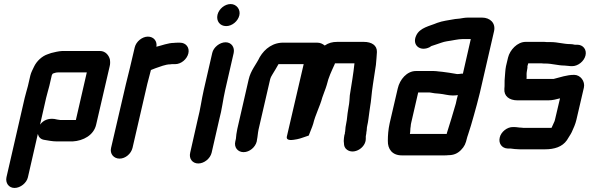

<svg xmlns="http://www.w3.org/2000/svg" viewBox="-20 -710 2915 949"><path d="M224 -286 236 -338C237 -340 240 -347 243 -347C250 -349 256 -352 266 -352H409L355 -117H277C269 -118 256 -120 249 -122C219 -126 194 -116 178 -94L208 -226C211 -240 221 -273 224 -286ZM455 -93 522 -382C525 -393 525 -405 523 -417C518 -436 502 -458 474 -458H288C269 -457 249 -452 233 -448L216 -442C188 -433 161 -408 148 -380C142 -367 134 -353 130 -337L118 -285C115 -273 105 -239 102 -226L12 166C6 194 23 219 52 219C81 219 112 194 118 166L167 -48C171 -32 181 -22 197 -19C216 -16 238 -11 261 -11H339C392 -14 443 -42 455 -93Z M911 -446C918 -475 899 -499 870 -499H860C853 -499 846 -499 840 -498C811 -498 779 -485 753 -479C758 -506 740 -529 711 -529C683 -529 653 -505 646 -476L622 -374C616 -350 608 -319 602 -293L529 21C522 50 542 74 571 74C600 74 628 50 635 21L708 -295C713 -316 722 -347 726 -364C734 -367 738 -369 749 -373C771 -380 797 -392 822 -392C826 -393 831 -393 836 -393H846C875 -393 904 -417 911 -446Z M1029 -448 987 -265C976 -217 970 -168 958 -123L920 45C913 74 931 98 960 98C989 98 1019 74 1026 45L1064 -121C1077 -168 1082 -217 1093 -265L1135 -448C1141 -476 1124 -501 1095 -501C1066 -501 1035 -476 1029 -448ZM1055 -637C1048 -606 1067 -581 1098 -581C1127 -581 1156 -605 1163 -634C1170 -663 1149 -690 1120 -690C1091 -690 1062 -666 1055 -637Z M1146 -24 1143 -11C1136 18 1155 42 1184 42C1213 42 1242 18 1249 -11L1250 -18C1254 -37 1254 -51 1258 -70L1315 -317C1317 -326 1323 -337 1327 -343C1337 -358 1347 -377 1356 -392C1356 -393 1356 -393 1357 -393H1481L1398 -36C1392 -11 1428 -18 1449 -22C1466 -25 1492 -36 1506 -40C1513 -60 1522 -78 1528 -98C1539 -144 1561 -183 1573 -228C1580 -250 1589 -269 1595 -290C1604 -329 1619 -359 1634 -392C1634 -393 1634 -394 1636 -397H1732C1727 -347 1717 -290 1709 -239C1708 -225 1707 -200 1703 -182L1698 -150C1696 -128 1693 -105 1688 -82C1687 -74 1687 -67 1686 -60C1685 -57 1684 -54 1685 -52L1682 -41C1680 -33 1680 -24 1679 -13L1680 -3C1680 11 1684 22 1695 30C1730 56 1789 20 1788 -25V-36C1788 -39 1789 -41 1789 -42C1790 -47 1791 -52 1791 -57C1794 -68 1792 -76 1795 -88C1801 -112 1802 -135 1806 -159L1810 -187C1812 -199 1814 -212 1815 -225C1819 -269 1827 -317 1834 -363L1838 -389C1840 -412 1842 -432 1843 -453C1844 -486 1817 -503 1778 -503H1647C1623 -503 1604 -498 1585 -485C1574 -494 1562 -499 1549 -499H1387C1331 -502 1289 -470 1264 -428C1247 -392 1219 -362 1209 -317L1153 -73C1149 -55 1147 -38 1146 -24Z M2010 -86C2010 -91 2011 -96 2012 -101L2047 -253H2098C2102 -253 2106 -253 2110 -252L2128 -249C2135 -248 2143 -248 2151 -247C2175 -245 2194 -238 2219 -238C2228 -238 2236 -239 2243 -240C2239 -226 2236 -212 2233 -198C2218 -146 2204 -100 2189 -53L2188 -48H2006C2009 -62 2007 -71 2010 -86ZM2243 -344C2239 -344 2236 -344 2233 -345C2214 -348 2188 -353 2167 -355L2147 -357C2139 -358 2132 -359 2123 -359H2036C1991 -359 1956 -317 1946 -273L1906 -101C1899 -69 1897 -41 1897 -14C1896 26 1918 58 1966 58H2176C2183 58 2190 58 2196 57C2222 57 2241 49 2258 32C2276 14 2282 -1 2288 -27C2289 -32 2291 -37 2293 -43C2304 -77 2312 -102 2322 -139C2331 -172 2344 -217 2352 -252L2422 -556C2431 -596 2402 -623 2363 -623H2293C2278 -623 2264 -620 2251 -618L2230 -616C2198 -610 2168 -607 2141 -597C2104 -581 2055 -574 2037 -534C2015 -487 2057 -453 2104 -477C2106 -479 2114 -484 2117 -484C2122 -486 2128 -488 2135 -490C2152 -495 2169 -503 2189 -506C2214 -509 2243 -517 2268 -517H2307L2268 -346H2261C2255 -345 2250 -344 2243 -344Z M2833 -489H2821C2812 -491 2806 -492 2799 -492C2766 -492 2736 -502 2703 -502H2683C2676 -503 2669 -503 2663 -503H2578C2537 -503 2500 -463 2491 -425L2481 -383C2477 -364 2477 -343 2475 -325C2473 -309 2475 -287 2473 -271C2470 -235 2497 -214 2538 -214H2689C2711 -214 2729 -219 2748 -224L2723 -118C2722 -115 2722 -113 2721 -111L2712 -91C2710 -88 2709 -84 2707 -79C2704 -78 2701 -78 2698 -78H2573C2568 -78 2563 -78 2558 -79C2545 -79 2534 -82 2522 -82H2516C2487 -83 2456 -58 2450 -30C2443 -1 2461 23 2489 24H2502C2518 26 2532 28 2549 28H2674C2720 28 2759 16 2782 -17C2789 -30 2800 -44 2806 -57C2815 -77 2824 -96 2829 -118L2866 -277C2873 -308 2849 -340 2818 -340C2781 -340 2750 -328 2717 -320H2583C2582 -322 2582 -324 2583 -327C2583 -339 2582 -346 2584 -357L2587 -375V-383L2591 -397H2656C2663 -396 2669 -396 2676 -396C2708 -396 2738 -386 2770 -386C2780 -386 2793 -383 2802 -383H2808C2837 -383 2867 -407 2874 -436C2881 -465 2862 -489 2833 -489Z"/></svg>

Font: Electronic
Style: HvIt
Weight: 900
Version: Version 1.011